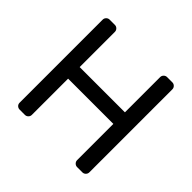

<svg xmlns="http://www.w3.org/2000/svg" viewBox="-171 -878 1056 1056"><g transform="rotate(45 357.0 -350.0)"><path d="M628 -673V-27Q628 -16 620 -8Q612 0 601 0H560Q549 0 541 -8Q533 -16 533 -27V-309H181V-27Q181 -16 173 -8Q165 0 154 0H113Q102 0 94 -7.5Q86 -15 86 -27V-673Q86 -684 94 -692Q102 -700 113 -700H154Q165 -700 173 -692Q181 -684 181 -673V-399H533V-673Q533 -684 541 -692Q549 -700 560 -700H601Q612 -700 620 -692Q628 -684 628 -673Z"/></g></svg>

Font: Contemporary
Style: Regular
Weight: 400
Designer: Victor Tran
Foundry: Victor Tran
Version: Version 1.100